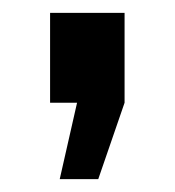

<svg xmlns="http://www.w3.org/2000/svg" viewBox="-20 -164 272 299"><path d="M133 115H73L100 -4H58V-144H174V-4Z"/></svg>

Font: Raleway
Style: Bold
Weight: 700
Designer: Matt McInerney, Pablo Impallari, Rodrigo Fuenzalida
Foundry: Matt McInerney, Pablo Impallari, Rodrigo Fuenzalida
Version: Version 3.000